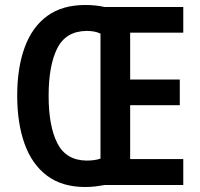

<svg xmlns="http://www.w3.org/2000/svg" viewBox="-20 -742 802 770"><path d="M322 -722Q364 -722 399 -714H715V-611H502V-423H701V-320H502V-104H715V0H400Q384 3 363.5 5.5Q343 8 322 8Q229 8 168.5 -37.5Q108 -83 78.5 -165.5Q49 -248 49 -359Q49 -470 79 -552Q109 -634 169.5 -678Q230 -722 322 -722ZM327 -618Q244 -617 209.5 -548Q175 -479 175 -358Q175 -236 210 -167.5Q245 -99 327 -98Q361 -98 383 -106V-607Q362 -618 327 -618Z"/></svg>

Font: Noto Sans Georgian Condensed SemiBold
Style: Regular
Weight: 600
Width: 3
Designer: Monotype Design Team, Akaki Razmadze
Foundry: Google LLC
Version: Version 2.005; ttfautohint (v1.8.4.7-5d5b)